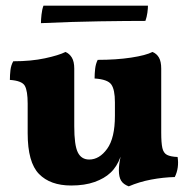

<svg xmlns="http://www.w3.org/2000/svg" viewBox="-20 -651 670 680"><path d="M232 6Q158 6 118 -35Q78 -76 78 -179V-284Q78 -329 68 -347Q58 -365 15 -368Q15 -385 17 -402.5Q19 -420 27 -434Q90 -434 139 -444.5Q188 -455 212 -467Q226 -461 234.5 -447Q243 -433 243 -408V-204Q243 -137 255.5 -111.5Q268 -86 296 -86Q332 -86 359.5 -124Q387 -162 387 -241V-289Q387 -334 374 -352Q361 -370 315 -373Q315 -390 317 -407.5Q319 -425 326 -439Q392 -439 444.5 -447Q497 -455 520 -467Q535 -461 543 -447Q551 -433 551 -408V-181Q551 -145 555 -127Q559 -109 571.5 -102.5Q584 -96 609 -95Q612 -76 609.5 -58Q607 -40 599 -24Q558 -23 515.5 -15Q473 -7 436 9Q417 2 409 -11Q401 -24 401 -48Q401 -68 407 -96Q394 -60 371 -39Q350 -19 315 -6.5Q280 6 232 6ZM125 -569Q125 -581 127 -599.5Q129 -618 134 -631H504Q504 -621 502 -606Q500 -591 495 -577Q430 -577 332.5 -575.5Q235 -574 125 -569Z"/></svg>

Font: Vollkorn ExtraBold
Style: Regular
Weight: 800
Designer: Friedrich Althausen
Foundry: Friedrich Althausen
Version: Version 5.000; ttfautohint (v1.8.3)